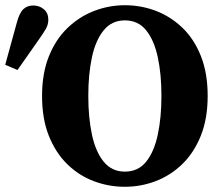

<svg xmlns="http://www.w3.org/2000/svg" viewBox="-51 -696 849 735"><path d="M427 19Q365 19 308 -2.5Q251 -24 206.5 -67.5Q162 -111 136 -176Q110 -241 110 -329Q110 -415 136 -480Q162 -545 207 -588.5Q252 -632 309 -654Q366 -676 427 -676Q489 -676 545.5 -654.5Q602 -633 647 -590Q692 -547 718 -481.5Q744 -416 744 -329Q744 -242 718 -177Q692 -112 647.5 -68.5Q603 -25 546 -3Q489 19 427 19ZM427 -39Q478 -39 508.5 -77Q539 -115 553 -180.5Q567 -246 567 -329Q567 -412 553 -477Q539 -542 508.5 -580Q478 -618 427 -618Q377 -618 346 -580Q315 -542 301 -477Q287 -412 287 -329Q287 -246 301 -180.5Q315 -115 346 -77Q377 -39 427 -39ZM-31 -448 13 -608Q23 -646 38 -660.5Q53 -675 76 -675Q100 -675 117 -660.5Q134 -646 134 -621Q134 -602 124.5 -585.5Q115 -569 98 -545L16 -428Z"/></svg>

Font: Source Serif Pro
Style: Bold
Weight: 700
Designer: Frank Grießhammer
Foundry: Adobe Systems Incorporated
Version: Version 3.001;hotconv 1.0.111;makeotfexe 2.5.65597